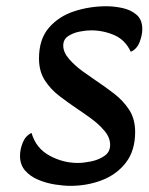

<svg xmlns="http://www.w3.org/2000/svg" viewBox="-20 -587 478 618"><path d="M207 11.2Q184.6 11.2 156.7 6.8Q128.9 2.4 103.3 -8.3Q77.6 -19 61 -37.8Q44.4 -56.6 44.4 -85.4Q44.4 -106 53.2 -127.9Q62 -149.9 81.5 -159.2Q95.7 -109.9 139.2 -86.2Q182.6 -62.5 230.5 -62.5Q248.5 -62.5 272.9 -67.4Q297.4 -72.3 315.9 -85Q334.5 -97.7 334.5 -120.6Q334.5 -144.5 315.9 -166.3Q297.4 -188 272.9 -205.8Q248.5 -223.6 230.5 -235.4Q200.2 -255.9 171.4 -277.8Q142.6 -299.8 124 -328.9Q105.5 -357.9 105.5 -398.9Q105.5 -460.9 137.5 -497.8Q169.4 -534.7 219.2 -550.8Q269 -566.9 322.3 -566.9Q346.7 -566.9 373.5 -561.3Q400.4 -555.7 419.2 -539.8Q438 -523.9 438 -493.2Q438 -473.6 429.2 -451.2Q420.4 -428.7 400.9 -420.4Q383.3 -458.5 347.9 -473.9Q312.5 -489.3 272.9 -489.3Q257.8 -489.3 236.8 -485.4Q215.8 -481.4 199.7 -470.9Q183.6 -460.4 183.6 -440.4Q183.6 -418.5 202.4 -397Q221.2 -375.5 245.6 -357.9Q270 -340.3 286.6 -329.1Q317.4 -308.6 346.9 -285.9Q376.5 -263.2 395.8 -233.6Q415 -204.1 415 -162.1Q415 -102.5 385.5 -64Q356 -25.4 308.3 -7.1Q260.7 11.2 207 11.2Z"/></svg>

Font: Lumanosimo
Style: Regular
Weight: 400
Designer: The DocRepair Project, Eduardo Rodriguez Tunni
Foundry: Google
Version: Version 1.010